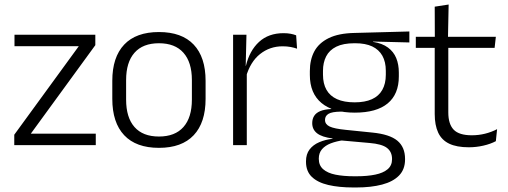

<svg xmlns="http://www.w3.org/2000/svg" viewBox="-20 -641 2244 848"><path d="M403 -50.5V0H43V-46L328 -437H44V-487.5H401V-441.5L116 -50.5Z M682 12Q581 12 528.5 -43.8Q476 -99.5 476 -204.5V-284Q476 -388.5 528.5 -444Q581 -499.5 682 -499.5Q783 -499.5 835.5 -444Q888 -388.5 888 -284V-204.5Q888 -99.5 835.5 -43.8Q783 12 682 12ZM682 -38Q753 -38 790.2 -80Q827.5 -122 827.5 -201V-287.5Q827.5 -366 790.2 -408Q753 -450 682 -450Q611 -450 574 -408Q537 -366 537 -287.5V-201Q537 -122 574 -80Q611 -38 682 -38Z M1066.5 -301.5 1051 -348 1066 -350Q1082 -417 1124 -455.8Q1166 -494.5 1232.5 -494.5Q1250 -494.5 1264 -491.8Q1278 -489 1288 -485L1292 -426Q1279.5 -430.5 1263.5 -433.5Q1247.5 -436.5 1228.5 -436.5Q1171.5 -436.5 1128.5 -402.2Q1085.5 -368 1066.5 -301.5ZM1009.5 0V-487.5H1068.5L1065 -341L1070 -336V0Z M1547 -143.5Q1451 -143.5 1399.8 -186.2Q1348.5 -229 1348.5 -310V-327Q1348.5 -377 1368.2 -414Q1388 -451 1431.5 -472.5Q1475 -494 1545.5 -495.5L1788 -502V-453.5L1628 -457.5V-456Q1668.5 -449.5 1693.5 -431Q1718.5 -412.5 1730 -384.5Q1741.5 -356.5 1741.5 -320.5V-303.5Q1741.5 -225 1692.2 -184.2Q1643 -143.5 1547 -143.5ZM1544 137.5H1554.5Q1602.5 137.5 1637.5 130.2Q1672.5 123 1692 106.5Q1711.5 90 1711.5 62.5V61Q1711.5 29.5 1689 12.2Q1666.5 -5 1612.5 -9.5L1477.5 -21.5L1498.5 -22Q1466 -17.5 1441.2 -8Q1416.5 1.5 1402.2 18Q1388 34.5 1388 59.5V60.5Q1388 89.5 1407.5 106.5Q1427 123.5 1462 130.5Q1497 137.5 1544 137.5ZM1540.5 187Q1477 187 1430 176Q1383 165 1357.2 140.2Q1331.5 115.5 1331.5 73.5V71.5Q1331.5 40 1347.2 19.2Q1363 -1.5 1390 -13Q1417 -24.5 1449 -28L1448.5 -29.5Q1402 -35.5 1380.5 -52.2Q1359 -69 1359 -97V-97.5Q1359 -116 1367.8 -129.5Q1376.5 -143 1395 -150.5Q1413.5 -158 1443 -159.5V-168.5L1523.5 -147L1485.5 -148Q1446 -147.5 1430.8 -138.2Q1415.5 -129 1415.5 -111.5V-111Q1415.5 -92 1436 -82.2Q1456.5 -72.5 1507 -67.5L1624.5 -55.5Q1700.5 -48 1734.8 -19.8Q1769 8.5 1769 61V63Q1769 107 1742.5 134.2Q1716 161.5 1667.5 174.2Q1619 187 1553.5 187ZM1546.5 -189Q1592 -189 1622.5 -202.8Q1653 -216.5 1668.5 -244Q1684 -271.5 1684 -311V-328.5Q1684 -367.5 1668.8 -394.8Q1653.5 -422 1623.8 -436Q1594 -450 1549 -450H1545.5Q1496 -450 1465.2 -434.8Q1434.5 -419.5 1420.5 -392Q1406.5 -364.5 1406.5 -328V-311.5Q1406.5 -271.5 1422 -244.2Q1437.5 -217 1468.5 -203Q1499.5 -189 1546.5 -189Z M2050.5 9.5Q1997 9.5 1963.8 -6.5Q1930.5 -22.5 1915.2 -55.5Q1900 -88.5 1900 -137.5V-455.5H1960V-144.5Q1960 -93 1983.8 -68.2Q2007.5 -43.5 2064 -43.5Q2094 -43.5 2122.2 -50.5Q2150.5 -57.5 2175.5 -70.5L2170 -17.5Q2146.5 -5 2115 2.2Q2083.5 9.5 2050.5 9.5ZM1816.5 -429.5V-478.5H2170L2164.5 -429.5ZM1900.5 -471.5 1900 -611.5 1961.5 -621 1958.5 -471.5Z"/></svg>

Font: Anek Gurmukhi Medium Light
Style: Regular
Weight: 300
Version: Version 1.003